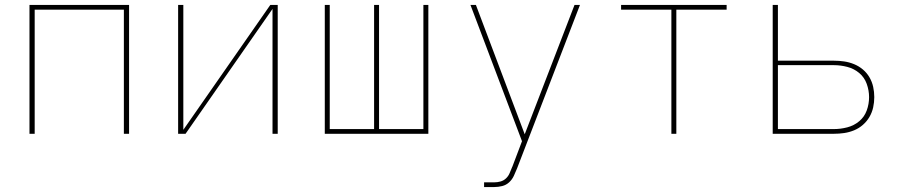

<svg xmlns="http://www.w3.org/2000/svg" viewBox="-20 -540 3640 775"><path d="M99 0V-520H501V0H480V-501H120V0Z M699 0V-520H720V-16L1071 -520H1101V0H1080V-504L729 0Z M1291 0V-520H1311V-19H1490V-520H1510V-19H1689V-520H1709V0Z M1934 215V196H1975Q1988 196 2000.5 192.5Q2013 189 2022.5 180Q2032 171 2037 159Q2042 147 2047 135V134Q2048 134 2048 133.5Q2048 133 2048 133L2087 30L1879 -520H1901L2098 2L2299 -520H2321L2067 140Q2061 155 2054 170Q2047 185 2035 196Q2023 207 2007 211Q1991 215 1975 215Z M2690 0V-501H2487V-520H2913V-501H2710V0Z M3099 0V-520H3120V-295H3346Q3367 -295 3387.5 -292Q3408 -289 3427.5 -281Q3447 -273 3463 -259.5Q3479 -246 3489.5 -228Q3500 -210 3504.5 -189.5Q3509 -169 3509 -148Q3509 -127 3504.5 -106.5Q3500 -86 3489.5 -68Q3479 -50 3463 -36Q3447 -22 3427.5 -14Q3408 -6 3387.5 -3Q3367 0 3346 0ZM3346 -19Q3373 -19 3400 -26Q3427 -33 3448 -50.5Q3469 -68 3478.5 -94Q3488 -120 3488 -148Q3488 -175 3478.5 -201.5Q3469 -228 3448 -245.5Q3427 -263 3400 -270Q3373 -277 3346 -277H3120V-19Z"/></svg>

Font: Iosevka SS04 Thin Extended
Style: Regular
Weight: 100
Width: 7
Monospace: yes
Designer: Belleve Invis
Foundry: Belleve Invis
Version: Version 19.0.0; ttfautohint (v1.8.4)